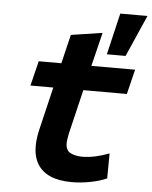

<svg xmlns="http://www.w3.org/2000/svg" viewBox="-55 -822 697 879"><g transform="rotate(5 293.5 -382.0)"><path d="M307 12Q248 12 208.5 -5.5Q169 -23 149 -56.5Q129 -90 129 -139Q129 -156 131.5 -175Q134 -194 139 -215L186 -412H81L109 -526H213L245 -659L389 -681L351 -526H552L524 -412H324L275 -207Q273 -194 271 -183.5Q269 -173 269 -164Q269 -130 292 -119Q315 -108 344 -108Q375 -108 406.5 -115Q438 -122 469 -134L468 -19Q434 -4 391 4Q348 12 307 12ZM417 -585 462 -776H587L503 -585Z"/></g></svg>

Font: Ubuntu Sans Mono
Style: Bold Italic
Weight: 700
Italic angle: -13.5°
Monospace: yes
Designer: Dalton Maag Ltd
Foundry: Dalton Maag Ltd
Version: Version 1.006